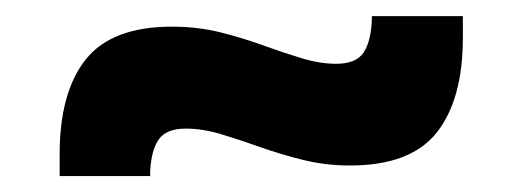

<svg xmlns="http://www.w3.org/2000/svg" viewBox="-20 -431 659 242"><path d="M421 -222.4Q390.6 -222.4 362.1 -229.4Q333.6 -236.5 307.7 -245.7Q281.9 -254.9 258.6 -261.9Q235.3 -268.9 214.2 -268.9Q189.6 -268.9 180.2 -255.4Q170.7 -242 169.3 -215.5V-209.1H55.2V-236.8Q55.2 -314.7 88.1 -356.1Q121 -397.4 196.8 -397.4Q228.8 -397.4 257.2 -390.4Q285.6 -383.3 311.1 -374Q336.7 -364.7 359.9 -357.7Q383.2 -350.6 403.5 -350.6Q428.8 -350.6 438.3 -364.8Q447.7 -379 448.7 -406.7V-410.7H563.4V-383.4Q563.4 -305.6 530.5 -264Q497.6 -222.4 421 -222.4Z"/></svg>

Font: Anek Gurmukhi Medium SemiExpanded
Style: Regular
Weight: 500
Width: 6
Version: Version 1.003